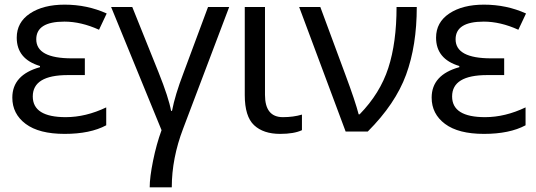

<svg xmlns="http://www.w3.org/2000/svg" viewBox="-20 -566 2307 826"><path d="M345 -315V-243H272Q121 -243 121 -151Q121 -62 263 -62Q349 -62 437 -104V-27Q368 10 258 10Q148 10 90.5 -33Q33 -76 33 -146Q33 -244 152 -277V-282Q52 -312 52 -404Q52 -470 109 -508Q166 -546 258 -546Q355 -546 439 -508L406 -438Q329 -473 257 -473Q136 -473 136 -397Q136 -315 289 -315Z M966 -536 768 -13Q719 115 719 240H624Q624 197 638.5 125.5Q653 54 675 -6L458 -536H549L662 -255Q706 -145 716 -89H720Q733 -157 769 -251L875 -536Z M1120 -536V-158Q1120 -62 1197 -62Q1242 -62 1279 -73V-6Q1245 10 1185 10Q1113 10 1073 -27.5Q1033 -65 1033 -157V-536Z M1267 -536H1358L1465 -247Q1509 -129 1523 -74H1527Q1615 -164 1650.5 -273.5Q1686 -383 1686 -536H1773Q1773 -370 1727 -244.5Q1681 -119 1562 0H1467Z M2149 -315V-243H2076Q1925 -243 1925 -151Q1925 -62 2067 -62Q2153 -62 2241 -104V-27Q2172 10 2062 10Q1952 10 1894.5 -33Q1837 -76 1837 -146Q1837 -244 1956 -277V-282Q1856 -312 1856 -404Q1856 -470 1913 -508Q1970 -546 2062 -546Q2159 -546 2243 -508L2210 -438Q2133 -473 2061 -473Q1940 -473 1940 -397Q1940 -315 2093 -315Z"/></svg>

Font: Advent Sans Logo
Style: Regular
Weight: 400
Designer: Types & Symbols
Foundry: Types & Symbols
Version: Version 1.002